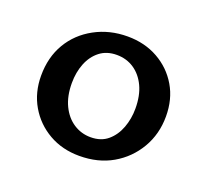

<svg xmlns="http://www.w3.org/2000/svg" viewBox="-74 -752 581 538"><g transform="rotate(20 216.0 -482.5)"><path d="M209 -302Q158 -302 118 -325Q78 -348 55 -387.5Q32 -427 32 -477Q32 -532 56.5 -573.5Q81 -615 125 -639Q169 -663 223 -663Q274 -663 314 -640.5Q354 -618 377 -579Q400 -540 400 -489Q400 -436 375 -393.5Q350 -351 307.5 -326.5Q265 -302 209 -302ZM221 -362Q252 -362 272 -379Q292 -396 302 -423Q312 -450 312 -480Q312 -519 299 -546.5Q286 -574 263.5 -589Q241 -604 212 -604Q182 -604 161.5 -588Q141 -572 130.5 -545.5Q120 -519 120 -487Q120 -448 133.5 -420Q147 -392 170 -377Q193 -362 221 -362Z"/></g></svg>

Font: Ysabeau Infant SemiBold
Style: Regular
Weight: 600
Designer: Christian Thalmann (Catharsis Fonts)
Version: Version 2.002; featfreeze: ss01,ss02,lnum